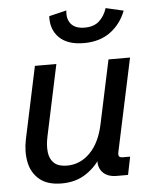

<svg xmlns="http://www.w3.org/2000/svg" viewBox="-54 -809 688 867"><g transform="rotate(-5 289.5 -376.0)"><path d="M190.9 12.2Q127 12.2 91.1 -17.6Q55.2 -47.4 45.2 -95.5Q35.2 -143.6 46.4 -199.2L116.2 -527.3H213.4L145 -205.6Q136.2 -164.6 140.1 -133.1Q144 -101.6 163.8 -83.7Q183.6 -65.9 221.7 -65.9Q281.7 -65.9 326.4 -111.1Q371.1 -156.2 388.7 -240.7L449.7 -527.3H547.4L458 -108.4Q454.6 -93.3 458.7 -87.4Q462.9 -81.5 475.6 -81.5H508.8L492.2 0H441.4Q397 0 375.2 -25.9Q353.5 -51.8 362.3 -95.7L367.2 -119.1L369.1 -86.9Q340.8 -43 296.4 -15.4Q252 12.2 190.9 12.2ZM346.2 -610.4Q272.5 -610.4 234.6 -647.5Q196.8 -684.6 200.2 -745.1L279.3 -764.2Q274.4 -726.1 293.7 -702.9Q313 -679.7 355.5 -679.7Q397 -679.7 421.1 -701.4Q445.3 -723.1 457 -759.3L537.1 -740.7Q514.6 -681.6 466.3 -646Q418 -610.4 346.2 -610.4Z"/></g></svg>

Font: Schibsted Grotesk Medium
Style: Italic
Weight: 500
Italic angle: -12°
Designer: Bakken & Baeck AS, Henrik Kongsvoll
Foundry: Schibsted ASA
Version: Version 1.100;gftools[0.9.25]